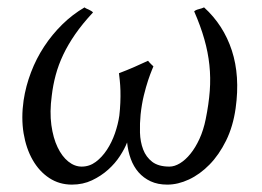

<svg xmlns="http://www.w3.org/2000/svg" viewBox="-20 -480 709 520"><path d="M618.2 -187Q611.3 -137.7 592.3 -99.1Q573.2 -60.5 547.4 -34.2Q521.5 -7.8 491.7 6.1Q461.9 20 433.1 20Q407.2 20 387.9 11Q368.7 2 355.2 -13.4Q341.8 -28.8 334.2 -49.6Q326.7 -70.3 324.2 -94.2Q317.9 -77.6 304.9 -57.6Q292 -37.6 272.9 -20.5Q253.9 -3.4 229.2 8.3Q204.6 20 174.8 20Q140.6 20 113.5 2.2Q86.4 -15.6 68.6 -46.6Q50.8 -77.6 43.9 -119.1Q37.1 -160.6 43.9 -208Q49.8 -247.1 64 -284.2Q78.1 -321.3 99.6 -354Q121.1 -386.7 148.7 -413.8Q176.3 -440.9 209 -460Q210.4 -458.5 213.6 -457Q216.8 -455.6 220.5 -453.9Q224.1 -452.1 227.3 -450.2Q230.5 -448.2 231.9 -446.3Q203.1 -415.5 183.6 -387.2Q164.1 -358.9 151.1 -331.5Q138.2 -304.2 130.9 -276.9Q123.5 -249.5 120.1 -220.2Q114.3 -176.8 119.1 -141.4Q124 -106 136 -81.1Q147.9 -56.2 165 -42.5Q182.1 -28.8 201.2 -28.8Q222.2 -28.8 239.3 -41.5Q256.3 -54.2 269.5 -74.2Q282.7 -94.2 291.3 -118.9Q299.8 -143.6 303.2 -167Q305.2 -184.6 305.9 -201.9Q306.6 -219.2 306.2 -234.6Q305.7 -250 304.4 -262.2Q303.2 -274.4 302.2 -281.7Q323.2 -289.6 344.2 -298.8Q365.2 -308.1 380.9 -315.4Q384.8 -310.5 390.1 -305.4Q395.5 -300.3 395.5 -300.3Q395.5 -300.3 391.4 -290.3Q387.2 -280.3 381.3 -262.9Q375.5 -245.6 369.6 -221.7Q363.8 -197.8 360.8 -169.9Q358.4 -146 359.1 -120.8Q359.9 -95.7 367.7 -75.2Q375.5 -54.7 392.3 -41.7Q409.2 -28.8 439 -28.8Q452.6 -28.8 467.5 -37.8Q482.4 -46.9 495.8 -63.5Q509.3 -80.1 520.3 -104Q531.2 -127.9 537.1 -157.2Q545.4 -197.8 548.1 -233.6Q550.8 -269.5 547.1 -304Q543.5 -338.4 533.4 -373.8Q523.4 -409.2 505.9 -449.2Q509.8 -453.1 518.8 -455.3Q527.8 -457.5 532.7 -460Q585.4 -412.1 607.9 -343.3Q630.4 -274.4 618.2 -187Z"/></svg>

Font: Gentium
Style: Italic
Weight: 400
Italic angle: -7°
Designer: J. Victor Gaultney
Version: Version 1.02; 2005; OFL release